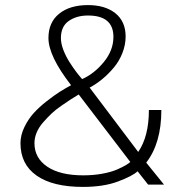

<svg xmlns="http://www.w3.org/2000/svg" viewBox="-20 -726 750 755"><path d="M306 9Q187.5 9 124 -35.5Q60.5 -80 60.5 -163Q60.5 -194.5 75.8 -226Q91 -257.5 112.5 -281.2Q134 -305 163.8 -328.2Q193.5 -351.5 215 -365Q236.5 -378.5 259.5 -391Q170.5 -505.5 170.5 -576.5Q170.5 -638 212.5 -672Q254.5 -706 326 -706Q393.5 -706 433.8 -673.8Q474 -641.5 474 -582.5Q474 -549.5 461.2 -517.2Q448.5 -485 427.2 -459.8Q406 -434.5 382 -414.8Q358 -395 332.5 -381.5L523.5 -128.5Q565.5 -189.5 565.5 -293.5H614.5Q614.5 -163 555 -86.5L625 0H562.5L521 -52.5Q501.5 -34 444.5 -12.5Q387.5 9 306 9ZM303 -415Q350.5 -436 388.2 -482Q426 -528 426 -581Q426 -665 326 -665Q281 -665 250.2 -643.5Q219.5 -622 219.5 -576Q219.5 -555 229.2 -529.5Q239 -504 253.8 -481Q268.5 -458 280.8 -442Q293 -426 303 -415ZM307.5 -36.5Q347.5 -36.5 382.5 -43Q417.5 -49.5 439.8 -59.2Q462 -69 474.2 -76.2Q486.5 -83.5 492.5 -89L289.5 -354.5Q271 -343.5 258.8 -335.5Q246.5 -327.5 222.8 -311.2Q199 -295 183 -279.8Q167 -264.5 150 -245.2Q133 -226 124.2 -205Q115.5 -184 115.5 -163Q115.5 -104.5 166 -70.5Q216.5 -36.5 307.5 -36.5Z"/></svg>

Font: League Mono UltraLight
Style: Regular
Weight: 200
Width: 6
Designer: Tyler Finck
Foundry: The League of Moveable Type / Tyler Finck
Version: Version 2.210